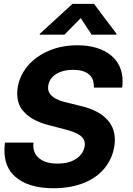

<svg xmlns="http://www.w3.org/2000/svg" viewBox="-20 -974 695 1004"><path d="M588.1 -792.6H459.2L402.3 -879.3L316.8 -792.6H187.5L188.6 -797.6L359 -953.8H471.6L589.1 -797.6ZM259.6 10.3Q127.8 10.3 59.3 -50.4Q3.2 -99.4 3.2 -187.1Q3.2 -197.1 3.9 -207.2Q4.6 -217.3 6 -228.3H154.8L154.1 -215.6Q154.1 -170.5 184.7 -146.3Q219.1 -118.6 279.1 -118.6Q340.6 -118.6 377.8 -143.1Q415.1 -168 422.6 -208.1Q423.7 -213.8 423.7 -219.8Q423.7 -247.2 400.2 -264.9Q371.4 -285.5 313.9 -299L237.9 -318.9Q149.5 -340.6 105.1 -389.2Q70 -426.8 70 -485.1Q70 -523.8 84.7 -562Q99.4 -600.1 128.2 -633.2Q170.1 -680.4 235.8 -708.8Q302.2 -737.2 384.9 -737.2Q441.8 -737.2 485.6 -723.5Q529.5 -709.9 559.7 -685.2Q589.8 -660.5 605.5 -626.1Q621.1 -591.6 621.1 -550.1Q621.1 -541.9 620.6 -533.4Q620 -524.9 618.6 -516H471.2Q471.2 -539.4 465.7 -555.8Q460.2 -572.1 445.3 -584.9Q418 -608.7 362.6 -608.7Q328.8 -608.7 304.2 -600.7Q279.5 -592.7 263.3 -579.5Q247.2 -566.4 239.3 -549.5Q231.5 -532.7 231.5 -514.9Q231.5 -458.8 332.7 -437.1L395.2 -421.5Q437.1 -412.3 471.4 -396.8Q505.7 -381.4 529.8 -359.4Q554 -337.4 567.3 -308.6Q580.6 -279.8 580.6 -243.6Q580.6 -204.2 566.8 -165Q552.9 -125.7 525.2 -92.3Q505.3 -68.9 478.9 -49.9Q452.4 -30.9 419 -17.6Q385.7 -4.3 345.9 3Q306.1 10.3 259.6 10.3Z"/></svg>

Font: Linik Sans
Style: Bold Italic
Weight: 700
Italic angle: 9°
Designer: Fonts by Rasmus Andersson / Changes by Cristiano Sobral with parts from Marc Monis
Foundry: rsms
Version: Version 3.020; ttfautohint (v1.6)